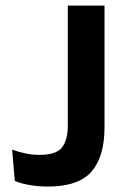

<svg xmlns="http://www.w3.org/2000/svg" viewBox="-20 -659 454 688"><path d="M151 9.5Q120 9.5 89 4.5Q58 -0.5 33 -10.5L23.5 -123Q47.5 -114 71.8 -109Q96 -104 122 -104Q180.5 -104 201.8 -130.2Q223 -156.5 223 -210.5V-639H354.5V-202.5Q354.5 -98 308 -44.2Q261.5 9.5 151 9.5Z"/></svg>

Font: Anek Telugu Medium SemiBold
Style: Regular
Weight: 600
Version: Version 1.003